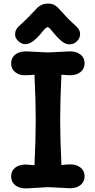

<svg xmlns="http://www.w3.org/2000/svg" viewBox="-20 -1042 530 1069"><path d="M125 -756 247 -750 369 -756Q406 -756 428.5 -738Q451 -720 451 -689.5Q451 -659 428.5 -641Q406 -623 369 -623L322 -626Q315 -478 315 -374.5Q315 -271 322 -123Q358 -127 369 -127Q406 -127 428.5 -109Q451 -91 451 -60.5Q451 -30 428.5 -12Q406 6 369 6L247 0L125 7Q87 7 64.5 -11Q42 -29 42 -60Q42 -91 64.5 -108.5Q87 -126 125 -126L172 -122Q179 -270 179 -374Q179 -478 172 -626Q142 -623 114.5 -623Q87 -623 64.5 -640.5Q42 -658 42 -689Q42 -720 64.5 -738Q87 -756 125 -756ZM409 -891Q426 -874 426 -852Q426 -830 408.5 -812.5Q391 -795 366.5 -795Q342 -795 316 -819Q290 -843 271.5 -867Q253 -891 245 -891Q237 -891 218 -868Q162 -796 122 -796Q99 -796 81.5 -813.5Q64 -831 64 -848Q64 -865 69.5 -875.5Q75 -886 81 -892Q87 -898 104.5 -914Q122 -930 133 -941Q144 -952 161 -970.5Q178 -989 187 -998Q196 -1007 211.5 -1014.5Q227 -1022 248.5 -1022Q270 -1022 285 -1013Q300 -1004 323.5 -977Q347 -950 357.5 -939.5Q368 -929 385.5 -913Q403 -897 409 -891Z"/></svg>

Font: Delius Unicase
Style: Bold
Weight: 700
Designer: Natalia Raices
Foundry: Natalia Raices
Version: Version 1.001